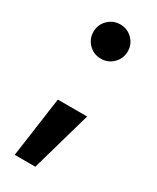

<svg xmlns="http://www.w3.org/2000/svg" viewBox="-177 -559 638 781"><g transform="rotate(30 142.5 -169.0)"><path d="M37.6 168.5 77.1 -113.8H214.8L134.3 168.5ZM145 -345.2Q111.3 -345.2 87.9 -368.7Q64.5 -392.1 64.5 -425.8Q64.5 -459 88.1 -482.4Q111.8 -505.9 145 -505.9Q178.7 -505.9 202.1 -482.4Q225.6 -459 225.6 -425.8Q225.6 -392.1 202.1 -368.7Q178.7 -345.2 145 -345.2Z"/></g></svg>

Font: Inter Cardless Tabular Bold
Style: Bold
Weight: 700
Designer: Rasmus Andersson
Foundry: rsms
Version: Version 4.000;git-4fc901f